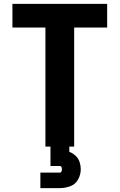

<svg xmlns="http://www.w3.org/2000/svg" viewBox="-20 -755 616 989"><path d="M214 0H362V-613H532V-735H44V-613H214ZM188 214H288Q316 214 342.5 204Q369 194 382.5 169Q396 144 396 117Q396 98 390 79.5Q384 61 369.5 47.5Q355 34 337 27V0H240V100H288Q294 100 296.5 105.5Q299 111 299 117Q299 123 296.5 128.5Q294 134 288 134H188Z"/></svg>

Font: Iosevka Sparkle Heavy
Style: Regular
Weight: 900
Designer: Belleve Invis
Foundry: Belleve Invis
Version: Version 4.5.0; ttfautohint (v1.8.3)